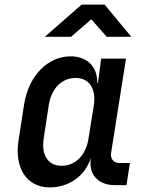

<svg xmlns="http://www.w3.org/2000/svg" viewBox="-20 -805 640 835"><path d="M175 -645H289L377 -721L444 -645H551L435 -785H335ZM196 10C281 10 351 -41 375 -118V-117C364 -48 406 0 478 0H530L545 -96H500C475 -96 459 -114 463 -139L528 -550H420L406 -445H403C404 -514 360 -560 287 -560C188 -560 105 -476 85 -352L61 -197C41 -75 96 10 196 10ZM248 -84C189 -84 159 -130 170 -203L192 -347C203 -420 248 -466 309 -466C368 -466 399 -420 388 -347L365 -203C354 -130 308 -84 248 -84Z"/></svg>

Font: JetBrains Mono SemiBold
Style: Italic
Weight: 472
Italic angle: -9°
Monospace: yes
Designer: Philipp Nurullin, Konstantin Bulenkov
Foundry: JetBrains
Version: Version 2.305